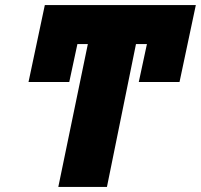

<svg xmlns="http://www.w3.org/2000/svg" viewBox="-20 -734 789 754"><path d="M209 0H400L514 -561H557L525 -412H685L749 -714H156L92 -412H252L284 -561H325Z"/></svg>

Font: Noto Sans Black
Style: Italic
Weight: 900
Italic angle: -12°
Designer: Monotype Design Team
Foundry: Monotype Imaging Inc.
Version: Version 2.013